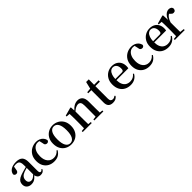

<svg xmlns="http://www.w3.org/2000/svg" viewBox="438 -2341 4009 4009"><g transform="rotate(-45 2442.5 -336.5)"><path d="M188 16.1Q126 16.1 85.9 -19Q45.9 -54.2 45.9 -117.2Q45.9 -159.2 64 -191.2Q82 -223.1 125 -248Q168 -272.9 241.2 -293Q280.8 -305.2 330.1 -317.9Q344.2 -320.8 357.9 -325.2V-375Q357.9 -429.2 346.9 -459Q335.9 -488.8 312.5 -501Q289.1 -513.2 250 -513.2Q223.1 -513.2 195.8 -505.9Q191.9 -504.9 189 -503.9L176.8 -431.2Q173.8 -393.1 157.5 -377Q141.1 -360.8 117.2 -360.8Q71.8 -360.8 61 -403.8Q71.8 -470.2 130.4 -508.1Q189 -545.9 288.1 -545.9Q384.8 -545.9 429.4 -501Q474.1 -456.1 474.1 -356V-99.1Q474.1 -60.1 483.6 -46.1Q493.2 -32.2 509.8 -32.2Q522 -32.2 532 -38.6Q542 -44.9 555.2 -63L571.8 -47.9Q554.2 -15.1 528.1 0Q502 15.1 462.9 15.1Q414.1 15.1 388.2 -15.1Q368.2 -39.1 359.9 -77.1Q335 -48.8 312 -28.8Q286.1 -6.8 256.6 4.6Q227.1 16.1 188 16.1ZM357.9 -297.9Q348.1 -295.9 337.9 -293Q297.9 -280.8 269 -271Q211.9 -249 185.1 -215.1Q158.2 -181.2 158.2 -133.8Q158.2 -87.9 181.2 -64.9Q204.1 -42 243.2 -42Q261.2 -42 280.5 -50Q299.8 -58.1 325.2 -78.1Q339.8 -89.8 357.9 -106.9Z M862.3 16.1Q787.1 16.1 727.5 -15.9Q668 -47.9 633.5 -108.9Q599.1 -169.9 599.1 -256.8Q599.1 -351.1 638.2 -415Q677.2 -479 741.2 -512.5Q805.2 -545.9 880.4 -545.9Q930.2 -545.9 971.2 -527.3Q1012.2 -508.8 1039.6 -476.3Q1066.9 -443.8 1075.2 -400.9Q1063 -357.9 1021 -357.9Q996.1 -357.9 978.5 -374Q960.9 -390.1 958 -430.2L940.9 -505.9Q918 -512.2 893.1 -512.2Q845.2 -512.2 807.1 -483.6Q769 -455.1 747.1 -401.6Q725.1 -348.1 725.1 -272.9Q725.1 -164.1 776.1 -104Q827.1 -43.9 910.2 -43.9Q955.1 -43.9 992.2 -62.5Q1029.3 -81.1 1058.1 -117.2L1076.2 -104Q1041 -43.9 990 -13.9Q939 16.1 862.3 16.1Z M1368.2 16.1Q1293 16.1 1232.9 -17.3Q1172.9 -50.8 1137.9 -113.8Q1103 -176.8 1103 -266.1Q1103 -356 1140.1 -418Q1177.2 -480 1237.5 -512.9Q1297.9 -545.9 1368.2 -545.9Q1439 -545.9 1499.5 -513.4Q1560.1 -481 1597.2 -418.5Q1634.3 -356 1634.3 -266.1Q1634.3 -176.8 1598.6 -113.3Q1563 -49.8 1502.9 -16.8Q1442.9 16.1 1368.2 16.1ZM1368.2 -17.1Q1433.1 -17.1 1469 -79.6Q1504.9 -142.1 1504.9 -265.1Q1504.9 -388.2 1469 -450.2Q1433.1 -512.2 1368.2 -512.2Q1304.2 -512.2 1267.6 -450.2Q1231 -388.2 1231 -265.1Q1231 -142.1 1267.6 -79.6Q1304.2 -17.1 1368.2 -17.1Z M1714.4 0V-28.8L1789.1 -37.1Q1789.1 -49.8 1789.1 -66.9Q1790 -107.9 1790.8 -153.6Q1791.5 -199.2 1791.5 -232.9V-304.2Q1791.5 -354 1790.3 -389.4Q1789.1 -424.8 1787.1 -461.9L1706.1 -467.8V-493.2L1890.1 -543.9L1903.3 -535.2L1909.2 -441.9Q1955.1 -495.1 1998 -518.1Q2049.3 -545.9 2103 -545.9Q2171.4 -545.9 2211.9 -500.5Q2252.4 -455.1 2252.4 -355V-232.9Q2252.4 -198.2 2252.9 -152.6Q2253.4 -106.9 2254.4 -65.9Q2254.4 -49.8 2254.4 -36.1L2323.2 -28.8V0H2057.1V-28.8L2131.3 -37.1Q2131.3 -49.8 2132.3 -65.9Q2132.3 -106.9 2132.8 -152.6Q2133.3 -198.2 2133.3 -232.9V-361.8Q2133.3 -429.2 2112.3 -455.6Q2091.3 -481.9 2052.2 -481.9Q2020.5 -481.9 1975.1 -459Q1944.3 -441.9 1910.2 -410.2V-232.9Q1910.2 -199.2 1910.6 -153.6Q1911.1 -107.9 1912.1 -66.9Q1912.1 -49.8 1912.1 -36.1L1980.5 -28.8V0Z M2596.7 16.1Q2528.3 16.1 2493.4 -19Q2458.5 -54.2 2458.5 -127.9Q2458.5 -154.8 2459 -176.5Q2459.5 -198.2 2459.5 -227.1V-491.2H2368.7V-522L2465.3 -530.8L2503.4 -689H2581.5L2579.6 -529.8H2712.4V-491.2H2578.6V-122.1Q2578.6 -79.1 2595.9 -59.1Q2613.3 -39.1 2645.5 -39.1Q2666.5 -39.1 2682.6 -46.1Q2698.7 -53.2 2718.3 -66.9L2733.4 -49.8Q2712.4 -18.1 2679 -1Q2645.5 16.1 2596.7 16.1Z M3122.1 16.1Q3043.9 16.1 2982.9 -15.9Q2921.9 -47.9 2887 -110.8Q2852.1 -173.8 2852.1 -265.1Q2852.1 -354 2889.2 -416.5Q2926.3 -479 2986.1 -512.5Q3045.9 -545.9 3115.2 -545.9Q3186 -545.9 3235.6 -516.8Q3285.2 -487.8 3310.1 -439Q3335 -390.1 3335 -329.1Q3335 -293 3329.1 -268.1H2978Q2979 -192.9 3001 -145Q3024.9 -91.8 3066.4 -67.9Q3107.9 -43.9 3161.1 -43.9Q3213.9 -43.9 3251 -63.5Q3288.1 -83 3315.9 -119.1L3334 -105Q3302.2 -47.9 3248.5 -15.9Q3194.8 16.1 3122.1 16.1ZM2978 -301.8H3169.9Q3201.2 -301.8 3211.7 -318.4Q3222.2 -335 3222.2 -372.1Q3222.2 -437 3192.6 -474.6Q3163.1 -512.2 3110.8 -512.2Q3074.2 -512.2 3044.2 -486.6Q3014.2 -460.9 2996.1 -409.2Q2981 -365.2 2978 -301.8Z M3674.3 16.1Q3599.1 16.1 3539.6 -15.9Q3480 -47.9 3445.6 -108.9Q3411.1 -169.9 3411.1 -256.8Q3411.1 -351.1 3450.2 -415Q3489.3 -479 3553.2 -512.5Q3617.2 -545.9 3692.4 -545.9Q3742.2 -545.9 3783.2 -527.3Q3824.2 -508.8 3851.6 -476.3Q3878.9 -443.8 3887.2 -400.9Q3875 -357.9 3833 -357.9Q3808.1 -357.9 3790.5 -374Q3772.9 -390.1 3770 -430.2L3752.9 -505.9Q3730 -512.2 3705.1 -512.2Q3657.2 -512.2 3619.1 -483.6Q3581.1 -455.1 3559.1 -401.6Q3537.1 -348.1 3537.1 -272.9Q3537.1 -164.1 3588.1 -104Q3639.2 -43.9 3722.2 -43.9Q3767.1 -43.9 3804.2 -62.5Q3841.3 -81.1 3870.1 -117.2L3888.2 -104Q3853 -43.9 3802 -13.9Q3751 16.1 3674.3 16.1Z M4237.3 16.1Q4159.2 16.1 4098.1 -15.9Q4037.1 -47.9 4002.2 -110.8Q3967.3 -173.8 3967.3 -265.1Q3967.3 -354 4004.4 -416.5Q4041.5 -479 4101.3 -512.5Q4161.1 -545.9 4230.5 -545.9Q4301.3 -545.9 4350.8 -516.8Q4400.4 -487.8 4425.3 -439Q4450.2 -390.1 4450.2 -329.1Q4450.2 -293 4444.3 -268.1H4093.3Q4094.2 -192.9 4116.2 -145Q4140.1 -91.8 4181.6 -67.9Q4223.1 -43.9 4276.4 -43.9Q4329.1 -43.9 4366.2 -63.5Q4403.3 -83 4431.2 -119.1L4449.2 -105Q4417.5 -47.9 4363.8 -15.9Q4310.1 16.1 4237.3 16.1ZM4093.3 -301.8H4285.2Q4316.4 -301.8 4326.9 -318.4Q4337.4 -335 4337.4 -372.1Q4337.4 -437 4307.9 -474.6Q4278.3 -512.2 4226.1 -512.2Q4189.5 -512.2 4159.4 -486.6Q4129.4 -460.9 4111.3 -409.2Q4096.2 -365.2 4093.3 -301.8Z M4433.1 0V-28.8L4508.8 -37.1Q4508.8 -50.8 4508.8 -66.9Q4509.8 -107.9 4510.5 -153.6Q4511.2 -199.2 4511.2 -232.9V-304.2Q4511.2 -355 4510 -389.9Q4508.8 -424.8 4506.8 -461.9L4425.8 -467.8V-493.2L4609.9 -543.9L4623 -535.2L4629.9 -396Q4644 -437 4666 -467.8Q4692.9 -505.9 4725.8 -525.9Q4758.8 -545.9 4793 -545.9Q4825.2 -545.9 4849.6 -532Q4874 -518.1 4880.9 -484.9Q4879.9 -455.1 4865 -436Q4850.1 -417 4817.9 -417Q4794.9 -417 4778.1 -429.4Q4761.2 -441.9 4742.2 -464.8L4734.9 -473.1Q4704.1 -455.1 4682.1 -426.8Q4651.9 -388.2 4629.9 -320.8V-232.9Q4629.9 -199.2 4630.4 -153.6Q4630.9 -107.9 4631.8 -66.9Q4631.8 -51.8 4631.8 -39.1L4726.1 -28.8V0Z"/></g></svg>

Font: Dream Han Serif CN W16
Style: Regular
Weight: 625
Designer: Adobe
Foundry: Pal3love
Version: Version 3.00; Sans 2.004; Serif 2.001